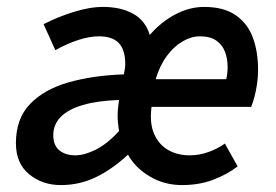

<svg xmlns="http://www.w3.org/2000/svg" viewBox="-20 -523 798 555"><path d="M156 12Q102 12 64 -19.5Q26 -51 26 -109Q26 -180 67 -222.5Q108 -265 178.5 -285Q249 -305 338 -308Q340 -317 341 -324Q342 -331 342 -338Q342 -379 323.5 -398.5Q305 -418 266 -418Q239 -418 206.5 -407.5Q174 -397 140 -378L106 -453Q144 -473 191.5 -488Q239 -503 278 -503Q329 -503 364.5 -483.5Q400 -464 413 -422Q446 -460 487 -481.5Q528 -503 570 -503Q627 -503 661.5 -479Q696 -455 711 -414Q726 -373 726 -322Q726 -300 723 -280Q720 -260 715.5 -243Q711 -226 706 -214H418Q412 -167 425.5 -136Q439 -105 466 -89.5Q493 -74 528 -74Q556 -74 582.5 -83.5Q609 -93 630 -108L667 -42Q637 -19 596.5 -3.5Q556 12 506 12Q454 12 412 -13.5Q370 -39 350 -76Q305 -34 257.5 -11Q210 12 156 12ZM198 -74Q224 -74 257 -90.5Q290 -107 324 -144Q320 -169 320 -188Q320 -207 324 -234Q262 -232 219.5 -219.5Q177 -207 155.5 -185Q134 -163 134 -132Q134 -103 151.5 -88.5Q169 -74 198 -74ZM430 -294H634Q636 -302 637 -311.5Q638 -321 638 -329Q638 -353 630.5 -373Q623 -393 605.5 -405.5Q588 -418 558 -418Q533 -418 508 -403.5Q483 -389 462.5 -361.5Q442 -334 430 -294Z"/></svg>

Font: Source Sans 3 ExtraLight SemiBold
Style: Italic
Weight: 600
Italic angle: -11°
Version: Version 3.052;hotconv 1.1.0;makeotfexe 2.6.0